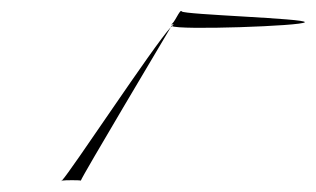

<svg xmlns="http://www.w3.org/2000/svg" viewBox="-20 -675 582 354"><path d="M93 -341C92 -341 93 -342 94 -342ZM94 -342C100 -343 127 -343 129 -342C133 -353 278 -596 295 -625C262 -589 110 -358 94 -342ZM295 -625C296 -626 297 -626 297 -627V-628C297 -628 295 -626 295 -625ZM295 -630H301C300 -630 299 -629 297 -627C308 -619 538 -627 542 -634C546 -641 318 -648 315 -654C312 -660 301 -630 295 -630Z"/></svg>

Font: Arrow
Style: Ita
Weight: 400
Version: Version 0.23